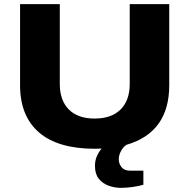

<svg xmlns="http://www.w3.org/2000/svg" viewBox="-20 -707 916 928"><path d="M438 12Q260 12 168.5 -67Q77 -146 77 -295V-687H269V-301Q269 -222 312.5 -178Q356 -134 437 -134Q519 -134 563 -178Q607 -222 607 -301V-687H798V-295Q798 -67 591 -7Q575 4 564.5 23.5Q554 43 554 63Q554 84 567.5 101Q581 118 609 118H673V186Q649 193 619 197Q589 201 565 201Q534 201 505 190.5Q476 180 457.5 157Q439 134 439 95Q439 69 448 48.5Q457 28 471 11Q455 12 438 12Z"/></svg>

Font: Archivo SemiExpanded ExtraBold
Style: Regular
Weight: 800
Width: 6
Designer: Hector Gatti
Foundry: Omnibus-Type
Version: Version 2.001; ttfautohint (v1.8.3)